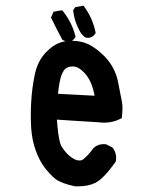

<svg xmlns="http://www.w3.org/2000/svg" viewBox="-20 -652 540 682"><path d="M90.8 -290Q93.8 -341.8 103.8 -388.2Q113.8 -434.6 141.6 -464.4Q169.4 -494.1 199.2 -502.4Q214.8 -507.3 231.7 -507.3Q248.5 -507.3 264.2 -504.4Q279.8 -501.5 293.5 -495.1Q320.8 -481.9 349.1 -454.1Q389.2 -413.6 399.2 -361.3Q409.2 -309.1 413.1 -290.5Q415 -280.8 415 -267.1Q415 -253.4 412.6 -232.4L408.7 -230.5Q382.3 -216.3 350.1 -216.3Q339.4 -216.3 328.6 -217.8Q289.6 -219.7 253.2 -222.4Q216.8 -225.1 182.1 -227.1Q186.5 -168.5 193.4 -145Q195.3 -137.7 197.5 -134Q199.7 -130.4 202.4 -126.2Q205.1 -122.1 208 -118.2Q225.1 -95.7 246.6 -85.4Q254.4 -82 260.5 -82Q266.6 -82 270 -83Q283.2 -87.9 313.5 -127.4Q328.1 -140.1 348.6 -140.1Q352.1 -140.1 356.4 -139.6L378.9 -128.4L380.4 -127Q392.6 -110.8 392.6 -91.3Q392.6 -85.4 391.1 -78.1Q367.2 -44.4 349.9 -26.9Q332.5 -9.3 318.4 -2.4Q293.5 9.8 257.8 9.8Q248.5 9.8 246.6 9.8Q197.8 -0.5 177.2 -16.1Q157.7 -31.7 138.9 -56.4Q120.1 -81.1 106.9 -117.4Q93.8 -153.8 90.8 -196.3Q89.4 -217.3 89.4 -240.7Q89.4 -264.2 90.8 -290ZM207 -401.9Q196.8 -386.7 192.4 -362.8Q188 -341.3 186 -318.8L315.9 -312Q307.6 -359.9 284.7 -387.7Q260.7 -416 238.8 -416Q216.8 -416 207 -401.9ZM220.7 -502.9H219.2L201.7 -510.3Q180.7 -549.3 161.1 -589.8L170.4 -610.4L200.7 -615.7L203.6 -612.3Q235.8 -571.8 247.6 -524.4L248.5 -521Q244.1 -514.6 241.7 -512.2Q239.3 -509.8 237.1 -508.1Q234.9 -506.3 231.9 -505.4Q226.6 -502.9 220.7 -502.9ZM293 -517.6Q288.6 -517.6 282.7 -519Q267.1 -531.2 260.3 -547.4Q244.1 -578.1 240.2 -612.3L239.7 -615.2L247.1 -626.5L276.9 -631.8L279.8 -627.4Q309.1 -587.4 319.3 -537.6L319.8 -534.2Q315.9 -528.8 313.5 -526.4Q304.7 -517.6 293 -517.6Z"/></svg>

Font: Bakudai
Style: Bold
Weight: 700
Version: Version 1.48